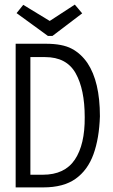

<svg xmlns="http://www.w3.org/2000/svg" viewBox="-20 -813 490 834"><path d="M48 1V-623H179Q251 -623 291.5 -601.5Q332 -580 360 -539Q414 -458 414 -308Q411 -212 386 -143Q361 -74 308.5 -36.5Q256 1 168 1ZM112 -54H166Q261 -54 305 -119.5Q349 -185 348 -304Q348 -425 308.5 -495Q269 -565 176 -565H112ZM305 -793 337 -755 208 -657H188L52 -756L81 -792L196 -722Z"/></svg>

Font: Inconsolata SemiCondensed
Style: Regular
Weight: 400
Width: 4
Monospace: yes
Designer: Raph Levien, Cyreal, Brenton Simpson
Foundry: Raph Levien, Cyreal, Google
Version: Version 3.000; ttfautohint (v1.8.2.53-6de2)